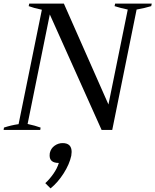

<svg xmlns="http://www.w3.org/2000/svg" viewBox="-23 -720 861 1064"><path d="M-1 -13Q38 -26 80 -32L209 -666Q162 -676 136 -686L139 -700H331L578 -141L685 -667Q646 -675 612 -686L615 -700H818L815 -686Q779 -675 734 -667L599 0H540L253 -640L130 -33Q172 -24 202 -13L200 0H-3ZM228 295Q252 273 273 243Q294 213 303 183Q252 183 252 142Q252 133 253 128Q259 102 279.5 87.5Q300 73 324 73Q374 73 374 122Q374 129 372 143Q362 190 329.5 241Q297 292 257 324Z"/></svg>

Font: Trirong Medium
Style: Italic
Weight: 500
Italic angle: -12°
Designer: Katatrad Team
Foundry: CadsonDemak
Version: Version 1.001